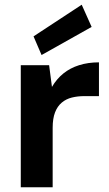

<svg xmlns="http://www.w3.org/2000/svg" viewBox="-20 -793 463 813"><path d="M68 0V-517H188L200 -425Q220 -459 248.5 -482Q277 -505 315 -517Q353 -529 399 -529V-386H337Q309 -386 284.5 -380Q260 -374 241.5 -358.5Q223 -343 213 -317Q203 -291 203 -252V0ZM156 -560 122 -639 326 -773 368 -679Z"/></svg>

Font: DM Sans 11pt
Style: Bold
Weight: 700
Version: Version 4.004;gftools[0.9.30]